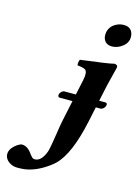

<svg xmlns="http://www.w3.org/2000/svg" viewBox="-254 -729 743 1033"><g transform="rotate(15 117.0 -213.0)"><path d="M168.9 -314Q179.2 -361.3 163.6 -373Q151.9 -380.9 118.7 -383.8Q116.7 -401.9 123.5 -416Q280.3 -436 301.3 -441.9Q305.2 -442.9 307.6 -443.8Q329.1 -442.4 326.7 -426.8Q326.2 -425.3 300.3 -320.8L280.8 -230H315.9Q326.7 -229 325.2 -216.8Q321.3 -199.2 305.2 -192.4Q301.3 -190.9 298.8 -190.9H272.5L255.4 -109.9Q214.4 83 145 150.4Q130.4 164.1 113.8 175.8Q48.3 222.2 -13.2 230Q-31.2 231.9 -50.3 231.9Q-87.4 231.9 -110.4 207Q-126.5 188 -122.1 165Q-116.2 137.2 -82 114.3Q-67.9 105.5 -59.1 105Q-29.3 105 -5.4 137.2Q0.5 144.5 1 146Q13.2 161.6 20 163.1Q23.9 163.6 27.3 164.1Q59.1 164.1 80.1 118.7Q86.4 105 89.4 91.8Q96.7 57.6 105 2Q112.3 -48.8 118.2 -76.2L142.6 -190.9H69.8Q60.1 -192.4 61.5 -205.1Q64.9 -220.7 80.1 -228.5Q83.5 -230 85.9 -230H150.9ZM221.7 -596.2Q230 -634.3 268.6 -650.9Q285.2 -658.2 304.7 -658.2Q346.2 -658.2 355.5 -619.6Q358.4 -605.5 356 -591.8Q349.6 -561 314.5 -541.5Q293.5 -530.3 271.5 -529.8Q231 -529.8 221.7 -566.9Q218.8 -581.5 221.7 -596.2Z"/></g></svg>

Font: Linux Libertine Slanted O
Style: Bold Slanted
Weight: 700
Designer: Philipp H. Poll
Foundry: Philipp H. Poll
Version: Version 5.0.0